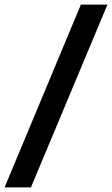

<svg xmlns="http://www.w3.org/2000/svg" viewBox="-74 -763 489 838"><path d="M-54 55 279 -743H395L61 55Z"/></svg>

Font: Saira Condensed
Style: Bold Italic
Weight: 700
Width: 3
Italic angle: -12°
Designer: Hector Gatti with collaboration of the Omnibus-Type team
Foundry: Omnibus-Type
Version: Version 1.101